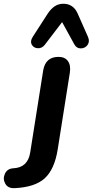

<svg xmlns="http://www.w3.org/2000/svg" viewBox="-133 -797 487 1008"><path d="M-63.4 86.5Q13 83.1 25.5 3.9L93.9 -428Q106.1 -498.4 174.5 -498.4Q207.6 -498.4 223.5 -476.4Q239.5 -454.3 233.7 -415.6L170.1 -13.6Q153.7 91.1 102.4 138.6Q51 186 -56.8 190.8Q-91.5 192.4 -105.5 167Q-119.4 141.7 -107.1 115Q-94.7 88.3 -63.4 86.5ZM257.4 -563.8 193.1 -680.9 102 -561.6Q87.1 -542.6 65.5 -543.8Q43.8 -545 33.9 -562.3Q24 -579.7 38.4 -602.7L117.1 -724.7Q133.7 -750.4 153.9 -763.8Q174 -777.3 199.7 -777.3Q225.6 -777.3 244.6 -764.3Q263.7 -751.4 274.7 -726L329.2 -602.7Q339.4 -578.5 326.5 -560.8Q313.6 -543.2 291.2 -543Q268.8 -542.8 257.4 -563.8Z"/></svg>

Font: SN Pro Thin
Style: Italic
Weight: 200
Italic angle: -9°
Designer: Tobias Whetton
Foundry: Supernotes
Version: Version 1.003;Glyphs 3.3 (3324)